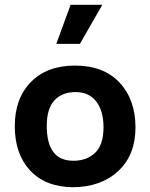

<svg xmlns="http://www.w3.org/2000/svg" viewBox="-20 -773 630 805"><path d="M276 -753H409L315 -589H216ZM286 12Q171 11 106.5 -58Q42 -127 42 -244Q42 -360 109.5 -429Q177 -498 294 -498Q415 -498 481.5 -426.5Q548 -355 548 -239Q548 -123 476 -56Q404 11 286 12ZM414 -239Q414 -308 383.5 -347.5Q353 -387 297 -387Q240 -387 208 -352Q176 -317 176 -245Q176 -173 203.5 -136Q231 -99 288 -99Q344 -99 379 -132.5Q414 -166 414 -239Z"/></svg>

Font: Palanquin
Style: Bold
Weight: 700
Designer: Pria Ravichandran
Version: Version 1.0.4